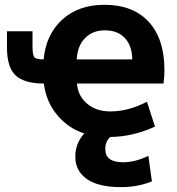

<svg xmlns="http://www.w3.org/2000/svg" viewBox="-20 -554 733 793"><path d="M160.2 -308.6Q169.9 -412.1 237.3 -473.1Q304.7 -534.2 411.1 -534.2Q529.3 -534.2 594.2 -463.9Q659.2 -393.6 659.2 -263.7Q659.2 -239.3 655.3 -209H297.9Q301.8 -158.2 339.4 -126Q377 -93.8 436.5 -93.8Q509.8 -93.8 586.9 -133.8L620.1 -31.2Q529.3 10.7 435.5 11.7Q414.1 31.2 415 62.5Q415 116.2 488.3 116.2Q538.1 116.2 592.8 89.8L607.4 195.3Q544.9 219.7 478.5 218.8Q386.7 218.8 338.9 185.5Q291 152.3 291 92.8Q291 38.1 328.1 -2.9Q264.6 -22.5 217.8 -77.1Q170.9 -131.8 161.1 -209Q81.1 -209 44.9 -242.2Q8.8 -275.4 8.8 -358.4V-424.8H114.3V-362.3Q114.3 -325.2 122.6 -316.9Q130.9 -308.6 160.2 -308.6ZM526.4 -308.6Q525.4 -365.2 495.6 -397Q465.8 -428.7 413.1 -428.7Q362.3 -428.7 331.1 -396.5Q299.8 -364.3 296.9 -308.6Z"/></svg>

Font: Gen Shin Gothic Bold
Style: Bold
Weight: 700
Designer: [Source Han Sans]
Ryoko NISHIZUKA  (kana & ideographs); Paul D. Hunt (Latin, Greek & Cyrillic); Wenlong ZHANG  (bopomofo
Version: Version 1.002.20150607